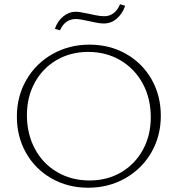

<svg xmlns="http://www.w3.org/2000/svg" viewBox="-20 -873 832 899"><path d="M237 -738Q249 -774 276 -796Q303 -818 335 -818Q352 -818 398 -808Q403 -807 426.5 -802Q450 -797 468 -797Q493 -797 512 -811.5Q531 -826 542 -853L566 -846Q553 -808 526.5 -785.5Q500 -763 466 -763Q448 -763 425.5 -768Q403 -773 397 -774Q353 -784 335 -784Q310 -784 291 -770.5Q272 -757 261 -731ZM59 -327Q59 -422 103.5 -499Q148 -576 226 -620Q304 -664 399 -664Q494 -664 570.5 -620.5Q647 -577 690 -501Q733 -425 733 -331Q733 -236 688.5 -159Q644 -82 566 -38Q488 6 393 6Q298 6 221.5 -37.5Q145 -81 102 -157Q59 -233 59 -327ZM686 -324Q686 -412 648.5 -481.5Q611 -551 544 -590.5Q477 -630 393 -630Q311 -630 245.5 -592Q180 -554 143 -486.5Q106 -419 106 -334Q106 -246 143.5 -176Q181 -106 248 -67Q315 -28 399 -28Q482 -28 547 -66Q612 -104 649 -171.5Q686 -239 686 -324Z"/></svg>

Font: Ysabeau SC Light
Style: Regular
Weight: 300
Designer: Christian Thalmann (Catharsis Fonts)
Version: Version 0.003